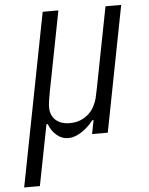

<svg xmlns="http://www.w3.org/2000/svg" viewBox="-60 -716 788 1015"><g transform="rotate(-5 333.5 -208.5)"><path d="M194.7 -161.5Q194.7 -117.2 222.3 -92.4Q250 -67.7 296.9 -67.7Q358.1 -67.7 400.4 -108.1Q417.3 -124.3 428.4 -146.5Q439.5 -168.6 443.7 -185.9Q447.9 -203.1 455.1 -238.9L538.4 -666.7H621.7L492.2 0H408.9L423.2 -72.9H416.7Q387.4 -35.2 351.2 -12.4Q315.1 10.4 281.9 10.4Q248.7 10.4 221.4 -12.4Q194 -35.2 179.7 -72.9H173.2L110 250H26.7L205.1 -666.7H288.4L205.1 -238.9Q194.7 -185.5 194.7 -161.5Z"/></g></svg>

Font: Monoid
Style: Italic
Weight: 400
Width: 4
Italic angle: -11°
Monospace: yes
Version: Version 0.61